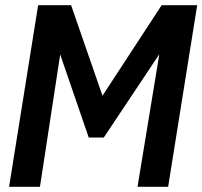

<svg xmlns="http://www.w3.org/2000/svg" viewBox="-20 -720 780 740"><path d="M15 0 127 -700H254L375 -351L603 -700H740L628 0H510L594 -511L380 -190H322L212 -510L134 0Z"/></svg>

Font: Georama SemiBold
Style: Italic
Weight: 600
Italic angle: -9°
Designer: Jean-Baptiste Levee
Foundry: Production Type
Version: Version 1.000